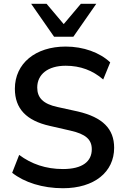

<svg xmlns="http://www.w3.org/2000/svg" viewBox="-20 -972 649 1002"><path d="M308.6 10.3C472.2 10.3 575.7 -74.2 575.7 -200.7C575.7 -300.3 515.1 -359.9 386.7 -390.1L279.8 -413.6C204.6 -429.7 174.3 -462.4 174.3 -515.1C174.3 -584 230 -628.9 322.8 -628.9C399.4 -628.9 463.9 -604.5 518.6 -557.1L555.2 -646.5C500.5 -698.2 415 -729 322.8 -729C164.6 -729 57.6 -640.6 57.6 -508.8C57.6 -404.8 117.7 -342.3 240.2 -314.9L346.7 -290.5C427.7 -272.5 459 -243.7 459 -192.9C459 -130.4 411.6 -89.8 308.6 -89.8C218.8 -89.8 143.6 -116.2 80.1 -163.6L43.5 -70.3C106.9 -20 202.1 10.3 308.6 10.3ZM362.8 -780.3 482.4 -952.1H401.9L312.5 -846.2L223.1 -952.1H142.6L262.2 -780.3Z"/></svg>

Font: Winston Medium
Style: Regular
Weight: 500
Designer: Vernon Adams, Kim Jin-seong, David Berlow, Cristiano Sobral
Foundry: The Winston Project Authors
Version: Version 3.004